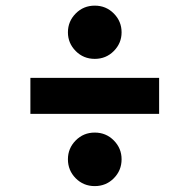

<svg xmlns="http://www.w3.org/2000/svg" viewBox="-20 -658 655 664"><path d="M307.7 -638.5Q346.7 -638.5 373.6 -611.3Q400.5 -584.1 400.5 -546.2Q400.5 -508.7 373.6 -481.5Q346.7 -454.4 307.7 -454.4Q268.7 -454.4 241.8 -481.5Q214.9 -508.7 214.9 -546.2Q214.9 -584.1 241.8 -611.3Q268.7 -638.5 307.7 -638.5ZM530.3 -388.7V-264.1H85.1V-388.7ZM307.7 -199.5Q346.7 -199.5 373.6 -172.3Q400.5 -145.1 400.5 -107.2Q400.5 -68.7 373.6 -41.5Q346.7 -14.4 307.7 -14.4Q268.7 -14.4 241.8 -41.5Q214.9 -68.7 214.9 -107.2Q214.9 -145.1 241.8 -172.3Q268.7 -199.5 307.7 -199.5Z"/></svg>

Font: FiraCode Nerd Font
Style: Bold
Weight: 700
Designer: Carrois Corporate, Edenspiekermann AG, Nikita Prokopov
Foundry: Carrois Corporate, Edenspiekermann AG, Nikita Prokopov
Version: Version 6.002;Nerd Fonts 2.1.0